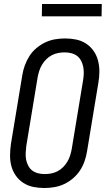

<svg xmlns="http://www.w3.org/2000/svg" viewBox="-20 -936 540 964"><path d="M203 8Q174 8 147 2.5Q120 -3 97.5 -17.5Q75 -32 59.5 -54Q44 -76 37 -102.5Q30 -129 30.5 -157.5Q31 -186 35 -214L92 -559Q96 -584 105 -608.5Q114 -633 128 -655Q142 -677 163 -694.5Q184 -712 207 -723Q230 -734 255.5 -738.5Q281 -743 306 -743Q335 -743 362 -737.5Q389 -732 411.5 -717.5Q434 -703 449.5 -681Q465 -659 472 -632.5Q479 -606 479 -577.5Q479 -549 474 -521L417 -176Q413 -151 404.5 -126.5Q396 -102 381.5 -80Q367 -58 346.5 -40.5Q326 -23 302.5 -12Q279 -1 253.5 3.5Q228 8 203 8ZM204 -62Q220 -62 236.5 -65Q253 -68 268.5 -76Q284 -84 296.5 -96.5Q309 -109 318 -124Q327 -139 332 -155Q337 -171 340 -187L397 -532Q400 -549 400.5 -566.5Q401 -584 398 -600Q395 -616 387.5 -630.5Q380 -645 368 -654.5Q356 -664 339.5 -668.5Q323 -673 305 -673Q289 -673 272.5 -670Q256 -667 240.5 -659Q225 -651 212.5 -638.5Q200 -626 191 -611Q182 -596 177 -580Q172 -564 169 -548L112 -203Q110 -186 109 -168.5Q108 -151 111 -135Q114 -119 121.5 -104.5Q129 -90 141 -80.5Q153 -71 169.5 -66.5Q186 -62 204 -62ZM190 -854 191 -916H491L490 -854Z"/></svg>

Font: Iosevka
Style: Italic
Weight: 400
Italic angle: -9°
Monospace: yes
Designer: Belleve Invis
Foundry: Belleve Invis
Version: Version 32.5.0; ttfautohint (v1.8.4)